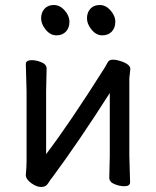

<svg xmlns="http://www.w3.org/2000/svg" viewBox="-20 -727 623 766"><path d="M144 19Q126 19 104.5 3.5Q83 -12 83 -29V-31Q86 -58 86 -86V-364L83 -471Q83 -487 107 -487Q125 -487 145.5 -478.5Q166 -470 166 -453L164 -364V-112Q257 -234 399 -459Q404 -467 409.5 -478Q415 -489 431 -489Q443 -489 459 -484Q500 -471 500 -452L496 -415V-106L499 0Q499 16 476 16Q457 16 436.5 7.5Q416 -1 416 -18L418 -106V-356Q295 -163 190 -21Q180 -9 171.5 5Q163 19 144 19ZM243 -601Q229 -586 205 -586Q181 -586 162.5 -608.5Q144 -631 144 -654Q144 -677 157.5 -692Q171 -707 195 -707Q219 -707 238 -685.5Q257 -664 257 -640Q257 -616 243 -601ZM426 -601Q412 -586 388 -586Q364 -586 345.5 -608.5Q327 -631 327 -654Q327 -677 340.5 -692Q354 -707 378 -707Q402 -707 421 -685.5Q440 -664 440 -640Q440 -616 426 -601Z"/></svg>

Font: LXGW WenKai Lite Medium
Style: Regular
Weight: 500
Designer: LXGW / Fontworks Inc.
Foundry: LXGW / Fontworks Inc.
Version: Version 1.511; March 25, 2025